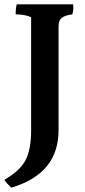

<svg xmlns="http://www.w3.org/2000/svg" viewBox="-35 -702 389 882"><path d="M301 -682Q302 -675 302 -662.5Q302 -650 297 -636Q265 -632 249.5 -620.5Q234 -609 234 -581V-104Q234 96 17 160Q-5 140 -15 124Q58 82 83 32.5Q108 -17 108 -103V-623Q79 -636 37 -636Q37 -666 42 -682Z"/></svg>

Font: Halant Semibold
Style: Regular
Weight: 600
Version: Version 1.100;PS 1.0;hotconv 1.0.78;makeotf.lib2.5.61930; tt